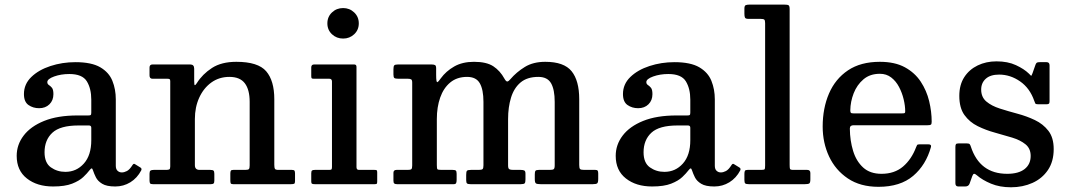

<svg xmlns="http://www.w3.org/2000/svg" viewBox="-20 -800 4644 834"><path d="M52.5 -123Q52.5 -171.5 82.8 -211.2Q113 -251 171.8 -274.8Q230.5 -298.5 316.5 -298.5H363.5Q372 -298.5 374.2 -300.5Q376.5 -302.5 376.5 -311.5V-367Q376.5 -415.5 357 -447Q337.5 -478.5 281 -478.5Q245 -478.5 215.2 -467.8Q185.5 -457 185.5 -443.5Q185.5 -435 192.2 -430.8Q199 -426.5 205.5 -418.8Q212 -411 212 -391Q212 -364 194.8 -347Q177.5 -330 150 -330Q123.5 -330 103.8 -343.8Q84 -357.5 84 -391.5Q84 -434.5 116 -465.5Q148 -496.5 199.2 -513.2Q250.5 -530 307.5 -530Q377.5 -530 415.5 -507.8Q453.5 -485.5 468.2 -448.8Q483 -412 483 -368.5V-80Q483 -65 490.8 -58Q498.5 -51 509 -51Q519.5 -51 531.2 -57Q543 -63 555.5 -83Q560.5 -91.5 567 -86.5L590.5 -72Q597 -67.5 593.5 -60Q576 -26.5 546.2 -8.2Q516.5 10 481 10H480.5Q443 10 423.8 -1.8Q404.5 -13.5 396.5 -29.8Q388.5 -46 384.5 -58.5Q381.5 -68.5 378.2 -68.5Q375 -68.5 368 -59.5Q359 -47.5 341.8 -31Q324.5 -14.5 293.2 -2.2Q262 10 210.5 10Q141 10 96.8 -24.8Q52.5 -59.5 52.5 -123ZM173.5 -138.5Q173.5 -92.5 201 -73Q228.5 -53.5 264 -53.5Q312 -53.5 344.2 -89.5Q376.5 -125.5 376.5 -191V-245Q376.5 -255 366.5 -255H321Q241.5 -255 207.5 -223.5Q173.5 -192 173.5 -138.5Z M706 -458H642Q629.5 -458 629.5 -472.5V-506.5Q629.5 -520 642.5 -520H806.5Q823.5 -520 823.5 -501.5V-448.5Q823.5 -429.5 826.5 -430Q829.5 -430.5 835 -439Q859.5 -478 900.8 -504.8Q942 -531.5 1006.5 -531.5Q1101 -531.5 1136.2 -490.5Q1171.5 -449.5 1171.5 -369V-84.5Q1171.5 -71 1174.2 -66.5Q1177 -62 1190.5 -62H1248Q1256.5 -62 1259 -58.8Q1261.5 -55.5 1261.5 -46.5V-13Q1261.5 -3.5 1257.5 -1.8Q1253.5 0 1244 0H992.5Q984 0 982.2 -3.8Q980.5 -7.5 980.5 -16.5V-46.5Q980.5 -55 982.8 -58.5Q985 -62 993.5 -62H1044.5Q1057 -62 1060.8 -65.2Q1064.5 -68.5 1064.5 -81.5V-357.5Q1064.5 -410.5 1043.5 -438.2Q1022.5 -466 976.5 -466Q932 -466 898.2 -441.8Q864.5 -417.5 845.5 -376Q826.5 -334.5 826.5 -283V-82.5Q826.5 -62 847 -62H893Q903.5 -62 907.2 -59Q911 -56 911 -45V-15.5Q911 -6 907.8 -3Q904.5 0 895.5 0H644Q634.5 0 632 -3.5Q629.5 -7 629.5 -16.5V-45.5Q629.5 -56 633.8 -59Q638 -62 648 -62H701.5Q712 -62 715.8 -64.5Q719.5 -67 719.5 -77V-447.5Q719.5 -454.5 716.5 -456.2Q713.5 -458 706 -458Z M1402 -698.5Q1402 -727 1422 -746Q1442 -765 1470.5 -765Q1498.5 -765 1518.5 -746Q1538.5 -727 1538.5 -698.5Q1538.5 -670 1518.5 -651.2Q1498.5 -632.5 1470.5 -632.5Q1442 -632.5 1422 -651.2Q1402 -670 1402 -698.5ZM1410 -458H1342.5Q1335.5 -458 1333.8 -460.2Q1332 -462.5 1332 -469.5V-507Q1332 -520 1344.5 -520H1518.5Q1528.5 -520 1528.5 -509.5V-74Q1528.5 -62 1539 -62H1606.5Q1613.5 -62 1616 -60.5Q1618.5 -59 1618.5 -51.5V-12.5Q1618.5 -5 1617 -2.5Q1615.5 0 1608 0H1347Q1338.5 0 1335.2 -2Q1332 -4 1332 -12V-47Q1332 -57 1335.5 -59.5Q1339 -62 1348 -62H1410Q1418.5 -62 1420.2 -64.8Q1422 -67.5 1422 -75.5V-446Q1422 -458 1410 -458Z M1689 -15.5V-49.5Q1689 -62 1702.5 -62H1750.5Q1763 -62 1766.8 -65.2Q1770.5 -68.5 1770.5 -81V-441Q1770.5 -452.5 1766 -455.2Q1761.5 -458 1750.5 -458H1710Q1697.5 -458 1693.2 -461Q1689 -464 1689 -476.5V-498.5Q1689 -512 1692.5 -516Q1696 -520 1709 -520H1854Q1865 -520 1869.8 -517.2Q1874.5 -514.5 1874.5 -503V-474.5Q1874.5 -441 1879.8 -443.2Q1885 -445.5 1894.5 -459.5Q1917.5 -491 1953 -511.2Q1988.5 -531.5 2039 -531.5Q2093.5 -531.5 2123 -512Q2152.5 -492.5 2171 -458.5Q2178.5 -445 2184 -446Q2189.5 -447 2196.5 -455.5Q2223.5 -487 2259.8 -509.2Q2296 -531.5 2348.5 -531.5Q2430 -531.5 2463 -490.5Q2496 -449.5 2496 -369V-83.5Q2496 -70 2499.5 -66Q2503 -62 2517.5 -62H2566Q2573.5 -62 2576 -58.8Q2578.5 -55.5 2578.5 -47V-23Q2578.5 -7.5 2574.2 -3.8Q2570 0 2555.5 0H2328Q2313.5 0 2308.2 -3.2Q2303 -6.5 2303 -22V-42.5Q2303 -54 2306 -58Q2309 -62 2320.5 -62H2367.5Q2381 -62 2385.2 -65.2Q2389.5 -68.5 2389.5 -82V-357.5Q2389.5 -410.5 2373.8 -438.2Q2358 -466 2318.5 -466Q2270 -466 2241.2 -441.8Q2212.5 -417.5 2199.8 -376Q2187 -334.5 2187 -283V-81.5Q2187 -68 2192.2 -65Q2197.5 -62 2209.5 -62H2241.5Q2252 -62 2257.2 -59.5Q2262.5 -57 2262.5 -45.5V-20.5Q2262.5 -8 2259.2 -4Q2256 0 2242.5 0H2024Q2013 0 2009 -3Q2005 -6 2005 -17.5V-40Q2005 -54 2008.2 -58Q2011.5 -62 2025.5 -62H2059Q2072.5 -62 2076.2 -65.5Q2080 -69 2080 -82V-357.5Q2080 -410.5 2064.2 -438.2Q2048.5 -466 2009 -466Q1965 -466 1935.8 -441.8Q1906.5 -417.5 1892 -376Q1877.5 -334.5 1877.5 -283V-83Q1877.5 -68 1880 -65Q1882.5 -62 1898 -62H1946Q1956.5 -62 1960 -59Q1963.5 -56 1963.5 -45V-18.5Q1963.5 -10.5 1961.5 -5.2Q1959.5 0 1951 0H1704.5Q1696 0 1692.5 -3Q1689 -6 1689 -15.5Z M2654.5 -123Q2654.5 -171.5 2684.8 -211.2Q2715 -251 2773.8 -274.8Q2832.5 -298.5 2918.5 -298.5H2965.5Q2974 -298.5 2976.2 -300.5Q2978.5 -302.5 2978.5 -311.5V-367Q2978.5 -415.5 2959 -447Q2939.5 -478.5 2883 -478.5Q2847 -478.5 2817.2 -467.8Q2787.5 -457 2787.5 -443.5Q2787.5 -435 2794.2 -430.8Q2801 -426.5 2807.5 -418.8Q2814 -411 2814 -391Q2814 -364 2796.8 -347Q2779.5 -330 2752 -330Q2725.5 -330 2705.8 -343.8Q2686 -357.5 2686 -391.5Q2686 -434.5 2718 -465.5Q2750 -496.5 2801.2 -513.2Q2852.5 -530 2909.5 -530Q2979.5 -530 3017.5 -507.8Q3055.5 -485.5 3070.2 -448.8Q3085 -412 3085 -368.5V-80Q3085 -65 3092.8 -58Q3100.5 -51 3111 -51Q3121.5 -51 3133.2 -57Q3145 -63 3157.5 -83Q3162.5 -91.5 3169 -86.5L3192.5 -72Q3199 -67.5 3195.5 -60Q3178 -26.5 3148.2 -8.2Q3118.5 10 3083 10H3082.5Q3045 10 3025.8 -1.8Q3006.5 -13.5 2998.5 -29.8Q2990.5 -46 2986.5 -58.5Q2983.5 -68.5 2980.2 -68.5Q2977 -68.5 2970 -59.5Q2961 -47.5 2943.8 -31Q2926.5 -14.5 2895.2 -2.2Q2864 10 2812.5 10Q2743 10 2698.8 -24.8Q2654.5 -59.5 2654.5 -123ZM2775.5 -138.5Q2775.5 -92.5 2803 -73Q2830.5 -53.5 2866 -53.5Q2914 -53.5 2946.2 -89.5Q2978.5 -125.5 2978.5 -191V-245Q2978.5 -255 2968.5 -255H2923Q2843.5 -255 2809.5 -223.5Q2775.5 -192 2775.5 -138.5Z M3283.5 -718H3231.5Q3218.5 -718 3216 -723.5Q3213.5 -729 3213.5 -740.5V-762.5Q3213.5 -775 3219 -777.5Q3224.5 -780 3236 -780H3386.5Q3400.5 -780 3405.2 -777.2Q3410 -774.5 3410 -760V-84.5Q3410 -71 3411.5 -66.5Q3413 -62 3427 -62H3486.5Q3500 -62 3500 -48.5V-21Q3500 -6 3495 -3Q3490 0 3476 0H3233Q3221.5 0 3217.5 -3Q3213.5 -6 3213.5 -18V-44.5Q3213.5 -54 3215.8 -58Q3218 -62 3227.5 -62H3286Q3299 -62 3301.2 -64.8Q3303.5 -67.5 3303.5 -81V-699.5Q3303.5 -711.5 3299.8 -714.8Q3296 -718 3283.5 -718Z M3553.5 -250Q3553.5 -330 3581 -393.8Q3608.5 -457.5 3663.5 -494.5Q3718.5 -531.5 3802 -531.5Q3867 -531.5 3910.5 -507.8Q3954 -484 3979.5 -445.2Q4005 -406.5 4016 -360.8Q4027 -315 4027 -271Q4027 -261 4023.5 -258.5Q4020 -256 4009 -256H3687.5Q3671.5 -256 3671.5 -241.5Q3672 -189 3685.8 -144.2Q3699.5 -99.5 3729.5 -72.2Q3759.5 -45 3809 -45Q3865.5 -45 3902.5 -76.5Q3939.5 -108 3959.5 -161Q3961.5 -166.5 3963.5 -169.8Q3965.5 -173 3973.5 -173H4013Q4026.5 -173 4024 -162Q4002.5 -83.5 3946.5 -36Q3890.5 11.5 3796 11.5Q3717 11.5 3663 -24.8Q3609 -61 3581.2 -120.5Q3553.5 -180 3553.5 -250ZM3687.5 -307.5H3898Q3907.5 -307.5 3909.8 -309Q3912 -310.5 3912 -316.5Q3912 -340.5 3905.2 -368.8Q3898.5 -397 3885.2 -422.2Q3872 -447.5 3851.2 -463.5Q3830.5 -479.5 3802 -479.5Q3759 -479.5 3730.8 -455.5Q3702.5 -431.5 3688.2 -395Q3674 -358.5 3673.5 -321Q3673.5 -313 3675.8 -310.2Q3678 -307.5 3687.5 -307.5Z M4472.5 -362Q4453.5 -417 4411 -446.5Q4368.5 -476 4320 -476Q4282 -476 4262 -458Q4242 -440 4242 -411Q4242 -378 4264.5 -359Q4287 -340 4323 -328.5Q4359 -317 4399.2 -306.2Q4439.5 -295.5 4475.2 -278.5Q4511 -261.5 4534 -231.8Q4557 -202 4557 -152.5Q4557 -98.5 4532 -61.5Q4507 -24.5 4464.8 -5.5Q4422.5 13.5 4371.5 13.5Q4322.5 13.5 4284.8 -2.2Q4247 -18 4223.5 -38.5Q4216 -45 4211.5 -45Q4207 -45 4203.5 -35.5L4191.5 -2Q4187 10 4172.5 10H4142.5Q4130 10 4130 -4V-161.5Q4130 -170.5 4132.5 -173.8Q4135 -177 4143.5 -177H4180.5Q4189.5 -177 4192.2 -173.5Q4195 -170 4197 -163.5Q4235.5 -45 4355 -45Q4404.5 -45 4430.8 -65.8Q4457 -86.5 4457 -122.5Q4457 -155 4434.5 -173.2Q4412 -191.5 4376.8 -202.2Q4341.5 -213 4302 -223.8Q4262.5 -234.5 4227 -252Q4191.5 -269.5 4169.2 -300.5Q4147 -331.5 4147 -383.5Q4147 -431.5 4168.5 -464.8Q4190 -498 4226.8 -515.8Q4263.5 -533.5 4308.5 -533.5Q4357.5 -533.5 4393 -517Q4428.5 -500.5 4449 -480.5Q4456.5 -472.5 4458.5 -471Q4460.5 -469.5 4465 -482L4478 -519Q4480.5 -525.5 4483.8 -527.8Q4487 -530 4496.5 -530H4526Q4539 -530 4539 -516V-360Q4539 -352 4536 -349.5Q4533 -347 4524.5 -347H4489.5Q4479 -347 4477 -350.8Q4475 -354.5 4472.5 -362Z"/></svg>

Font: Besley* Medium
Style: Regular
Weight: 500
Designer: Owen Earl
Foundry: indestructible type*
Version: Version 3.000; ttfautohint (v1.8.3)